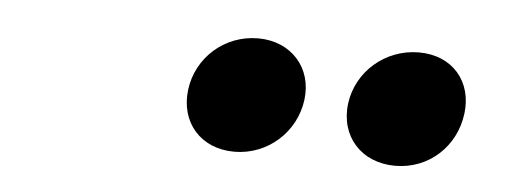

<svg xmlns="http://www.w3.org/2000/svg" viewBox="-27 -755 632 232"><g transform="rotate(5 289.5 -638.5)"><path d="M279 -708C238 -708 205 -678 200 -639C195 -599 221 -569 262 -569C302 -569 336 -599 341 -639C346 -678 319 -708 279 -708ZM474 -708C433 -708 399 -678 394 -639C389 -599 416 -569 457 -569C498 -569 530 -599 535 -639C540 -678 515 -708 474 -708Z"/></g></svg>

Font: Falling Sky
Style: SeBdObl
Weight: 600
Designer: Paul D. Hunt
Foundry: Adobe Systems Incorporated
Version: Version 1.02